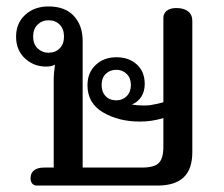

<svg xmlns="http://www.w3.org/2000/svg" viewBox="-20 -577 698 597"><path d="M75 -23Q75 -39 86 -47.5Q97 -56 117 -56H147V-334Q147 -348 151 -376Q141 -370 123 -370Q85 -370 57.5 -395.5Q30 -421 30 -463Q30 -505 58.5 -531Q87 -557 131 -557Q182 -557 209.5 -527.5Q237 -498 237 -450V-56H422Q459 -56 473.5 -70Q488 -84 488 -121V-210Q453 -199 415 -199Q349 -199 300.5 -227.5Q252 -256 252 -312Q252 -351 277.5 -375Q303 -399 342 -399Q381 -399 405.5 -376.5Q430 -354 430 -316Q430 -293 419.5 -276.5Q409 -260 390 -252Q406 -249 426 -249Q440 -249 447 -250Q471 -254 488 -259V-522Q488 -535 498.5 -543.5Q509 -552 528 -552Q552 -552 565 -541.5Q578 -531 578 -512V-104Q578 -51 551 -25.5Q524 0 469 0H94Q86 0 80.5 -6Q75 -12 75 -23ZM179 -463Q179 -487 165.5 -500.5Q152 -514 131 -514Q111 -514 97 -500.5Q83 -487 83 -463Q83 -440 97 -426.5Q111 -413 131 -413Q152 -413 165.5 -426.5Q179 -440 179 -463ZM387 -313Q387 -334 374 -347Q361 -360 342 -360Q322 -360 309 -347.5Q296 -335 296 -313Q296 -291 308.5 -278Q321 -265 342 -265Q361 -265 374 -278Q387 -291 387 -313Z"/></svg>

Font: Maitree Medium
Style: Regular
Weight: 500
Designer: CadsonDemak Team
Foundry: CadsonDemak
Version: Version 1.000